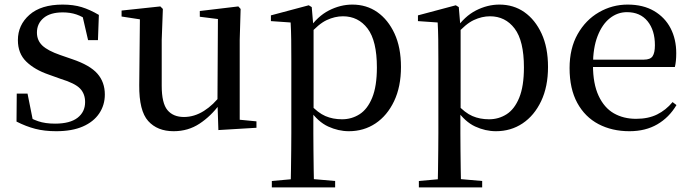

<svg xmlns="http://www.w3.org/2000/svg" viewBox="-20 -557 3011 837"><path d="M225 15Q174 15 133.5 4.5Q93 -6 52 -27L53 -149H100L126 -19L86 -22V-58Q116 -39 146.5 -28.5Q177 -18 220 -18Q285 -18 318 -43.5Q351 -69 351 -112Q351 -148 329 -171Q307 -194 245 -213L192 -232Q131 -253 94.5 -288.5Q58 -324 58 -382Q58 -448 108.5 -492.5Q159 -537 253 -537Q300 -537 336 -526Q372 -515 411 -492L407 -382H364L336 -503L370 -495V-463Q340 -485 313 -494Q286 -503 254 -503Q199 -503 170 -478.5Q141 -454 141 -415Q141 -381 164.5 -358.5Q188 -336 243 -317L295 -299Q372 -273 404.5 -236Q437 -199 437 -145Q437 -99 412.5 -62.5Q388 -26 341 -5.5Q294 15 225 15Z M737 15Q666 15 626 -29.5Q586 -74 587 -186L590 -488L614 -469L510 -485V-511L679 -529L690 -518L685 -383V-183Q685 -107 710 -77Q735 -47 782 -47Q827 -47 869 -73.5Q911 -100 944 -145L970 -103H938Q900 -51 850 -18Q800 15 737 15ZM932 10 928 -113V-114L930 -474L851 -484V-509L1019 -529L1029 -518L1025 -383V-35L1098 -28V0Z M1165 260V232L1276 222H1326L1441 232V260ZM1247 260Q1248 223 1248.5 182Q1249 141 1249.5 99.5Q1250 58 1250 23V-293Q1250 -344 1249.5 -383.5Q1249 -423 1247 -459L1161 -465V-490L1326 -534L1339 -526L1346 -443L1347 -437V-78L1346 -67V23Q1346 57 1346.5 98.5Q1347 140 1347.5 181.5Q1348 223 1349 260ZM1501 15Q1455 15 1410.5 -5.5Q1366 -26 1329 -79H1316L1331 -103Q1366 -65 1398.5 -51Q1431 -37 1471 -37Q1513 -37 1547.5 -59Q1582 -81 1602.5 -131Q1623 -181 1623 -263Q1623 -379 1582.5 -432.5Q1542 -486 1475 -486Q1440 -486 1404.5 -469.5Q1369 -453 1327 -405L1315 -429H1325Q1364 -486 1414 -511.5Q1464 -537 1516 -537Q1578 -537 1625 -504Q1672 -471 1700 -410.5Q1728 -350 1728 -265Q1728 -179 1698 -116Q1668 -53 1617 -19Q1566 15 1501 15Z M1806 260V232L1917 222H1967L2082 232V260ZM1888 260Q1889 223 1889.5 182Q1890 141 1890.5 99.5Q1891 58 1891 23V-293Q1891 -344 1890.5 -383.5Q1890 -423 1888 -459L1802 -465V-490L1967 -534L1980 -526L1987 -443L1988 -437V-78L1987 -67V23Q1987 57 1987.5 98.5Q1988 140 1988.5 181.5Q1989 223 1990 260ZM2142 15Q2096 15 2051.5 -5.5Q2007 -26 1970 -79H1957L1972 -103Q2007 -65 2039.5 -51Q2072 -37 2112 -37Q2154 -37 2188.5 -59Q2223 -81 2243.5 -131Q2264 -181 2264 -263Q2264 -379 2223.5 -432.5Q2183 -486 2116 -486Q2081 -486 2045.5 -469.5Q2010 -453 1968 -405L1956 -429H1966Q2005 -486 2055 -511.5Q2105 -537 2157 -537Q2219 -537 2266 -504Q2313 -471 2341 -410.5Q2369 -350 2369 -265Q2369 -179 2339 -116Q2309 -53 2258 -19Q2207 15 2142 15Z M2724 15Q2648 15 2589 -16Q2530 -47 2496.5 -108.5Q2463 -170 2463 -260Q2463 -346 2498 -408Q2533 -470 2591 -503.5Q2649 -537 2716 -537Q2784 -537 2831.5 -509Q2879 -481 2903.5 -433.5Q2928 -386 2928 -325Q2928 -289 2922 -265H2507V-297H2787Q2815 -297 2825 -312Q2835 -327 2835 -360Q2835 -425 2803 -464.5Q2771 -504 2713 -504Q2672 -504 2638.5 -477.5Q2605 -451 2585 -399.5Q2565 -348 2565 -273Q2565 -192 2589.5 -139.5Q2614 -87 2656 -63Q2698 -39 2753 -39Q2806 -39 2844.5 -58Q2883 -77 2912 -112L2929 -99Q2897 -45 2845.5 -15Q2794 15 2724 15Z"/></svg>

Font: Noto Serif KR ExtraLight Medium
Style: Regular
Weight: 500
Version: Version 2.002-H1;hotconv 1.1.0;makeotfexe 2.6.0